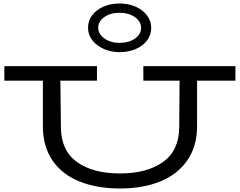

<svg xmlns="http://www.w3.org/2000/svg" viewBox="-20 -1064 1371 1097"><path d="M1325 -603H1106V-344Q1106 -228 1050 -147.5Q994 -67 895 -27Q796 13 666 13Q534 13 434.5 -27Q335 -67 280 -147Q225 -227 225 -344V-603H5V-686H534V-603H325L328 -336Q329 -204 419.5 -138.5Q510 -73 666 -73Q820 -73 911.5 -138.5Q1003 -204 1004 -337L1006 -603H799V-686H1325ZM483 -905Q483 -946 507 -977.5Q531 -1009 572 -1026.5Q613 -1044 663 -1044Q713 -1044 754.5 -1026Q796 -1008 820 -976Q844 -944 844 -905Q844 -864 820 -832.5Q796 -801 754.5 -783.5Q713 -766 663 -766Q614 -766 572.5 -784.5Q531 -803 507 -834.5Q483 -866 483 -905ZM786 -905Q786 -941 751 -966Q716 -991 663 -991Q611 -991 576 -966.5Q541 -942 541 -905Q541 -870 576.5 -844.5Q612 -819 663 -819Q716 -819 751 -843.5Q786 -868 786 -905Z"/></svg>

Font: BioRhyme Expanded
Style: Regular
Weight: 400
Width: 7
Designer: Aoife Mooney
Foundry: Aoife Mooney Type
Version: Version 1.000